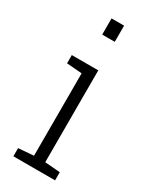

<svg xmlns="http://www.w3.org/2000/svg" viewBox="-197 -815 702 868"><g transform="rotate(30 153.5 -381.0)"><path d="M176.8 -761.7V-677.2H111.3V-761.7ZM256.3 -42.5V0H38.6V-42.5L118.2 -48.8V-479L38.6 -485.4V-528.3H176.8V-48.8Z"/></g></svg>

Font: Hanuman Light
Style: Regular
Weight: 300
Designer: Danh Hong
Version: Version 8.002; ttfautohint (v1.8.3)